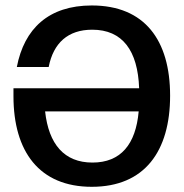

<svg xmlns="http://www.w3.org/2000/svg" viewBox="-20 -682 682 713"><path d="M320.8 11.7C517.5 11.7 611.7 -120.8 611.7 -326.7C611.7 -532.5 517.5 -661.7 320.8 -661.7C160.8 -661.7 70 -575.8 42.5 -433.3H160.8C178.3 -522.5 232.5 -571.7 322.5 -571.7C435 -571.7 491.7 -494.2 496.7 -354.2H30V-325C30 -119.2 125.8 11.7 320.8 11.7ZM323.3 -78.3C218.3 -78.3 160.8 -146.7 147.5 -268.3H495C484.2 -145.8 428.3 -78.3 323.3 -78.3Z"/></svg>

Font: Familjen Grotesk Medium
Style: Regular
Weight: 500
Designer: Anders Wikstroem, Jonas Baeckman, Matilda Gysing, Kristian Moeller
Foundry: Familjen STHLM AB
Version: Version 2.000